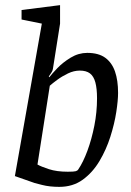

<svg xmlns="http://www.w3.org/2000/svg" viewBox="-20 -719 510 748"><path d="M143 -627 64 -643V-680L214 -699V-627L186 -450Q185 -443 179.5 -435Q174 -427 170 -421L172 -418Q182 -431 203.5 -453.5Q225 -476 255.5 -494.5Q286 -513 320 -513Q364 -513 390 -494Q416 -475 428 -440.5Q440 -406 440 -357Q440 -328 433 -282.5Q426 -237 410 -186.5Q394 -136 367.5 -91.5Q341 -47 302.5 -19Q264 9 211 9Q173 9 144 1.5Q115 -6 115 -6L38 -33ZM126 -78Q140 -70 170.5 -60Q201 -50 244 -50Q268 -50 275 -52Q282 -54 285 -59Q304 -87 320.5 -131.5Q337 -176 347.5 -229Q358 -282 358 -336Q358 -374 351.5 -398Q345 -422 330.5 -433Q316 -444 291 -444Q268 -444 245 -433Q222 -422 203 -408Q184 -394 174 -385Z"/></svg>

Font: Faustina VF Beta
Style: Italic
Weight: 400
Italic angle: -8°
Designer: Alfonso Garcia
Foundry: Omnibus-Type
Version: Version 1.006